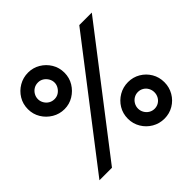

<svg xmlns="http://www.w3.org/2000/svg" viewBox="-180 -892 1084 1084"><g transform="rotate(-45 362.0 -350.5)"><path d="M39 0H139L678 -700H578ZM184 -715Q144 -715 110.5 -695.5Q77 -676 57 -643Q37 -610 37 -569Q37 -529 57 -496Q77 -463 110.5 -443Q144 -423 184 -423Q223 -423 256 -443Q289 -463 309 -496Q329 -529 329 -569Q329 -610 309 -643Q289 -676 256 -695.5Q223 -715 184 -715ZM184 -636Q202 -636 216.5 -627Q231 -618 240.5 -602.5Q250 -587 250 -569Q250 -552 240.5 -536.5Q231 -521 216.5 -512Q202 -503 184 -503Q165 -503 150 -512Q135 -521 126 -536.5Q117 -552 117 -569Q117 -587 126 -602.5Q135 -618 150 -627Q165 -636 184 -636ZM545 -278Q505 -278 471.5 -258.5Q438 -239 418 -206Q398 -173 398 -132Q398 -92 418 -58.5Q438 -25 471.5 -5.5Q505 14 545 14Q585 14 618 -5.5Q651 -25 670.5 -58.5Q690 -92 690 -132Q690 -173 670.5 -206Q651 -239 618 -258.5Q585 -278 545 -278ZM545 -199Q563 -199 578 -190Q593 -181 601.5 -165.5Q610 -150 610 -132Q610 -114 601.5 -98.5Q593 -83 578 -74Q563 -65 545 -65Q527 -65 512 -74Q497 -83 488 -98.5Q479 -114 479 -132Q479 -150 488 -165.5Q497 -181 512 -190Q527 -199 545 -199Z"/></g></svg>

Font: Advent Pro SemiBold
Style: Regular
Weight: 600
Designer: VivaRado, Andreas Kalpakidis
Foundry: VivaRado, Andreas Kalpakidis
Version: Version 3.000